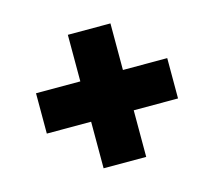

<svg xmlns="http://www.w3.org/2000/svg" viewBox="-75 -661 729 653"><g transform="rotate(-15 289.0 -335.0)"><path d="M58 -264V-406H214V-570H364V-406H520V-264H364V-100H214V-264Z"/></g></svg>

Font: Oxanium ExtraBold
Style: Regular
Weight: 800
Designer: Severin Meyer
Version: Version 2.000